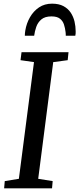

<svg xmlns="http://www.w3.org/2000/svg" viewBox="-20 -1028 433 1048"><path d="M2.5 0 6 -39.5 83 -52 165.5 -689 92 -699.5 97.5 -743H354L349.5 -699.5L270.5 -689L188.5 -52L267.5 -39.5L264 0ZM264 -1008Q301.5 -1008 326.5 -994.5Q351.5 -981 366 -959Q380.5 -937 386.8 -910.5Q393 -884 393 -857Q393 -851 392.8 -844.8Q392.5 -838.5 391 -833H339Q339 -838 338.8 -842.8Q338.5 -847.5 338 -852.5Q335.5 -874.5 329.2 -894Q323 -913.5 307.2 -926Q291.5 -938.5 261 -938.5Q225 -938.5 205.5 -921.8Q186 -905 177.8 -880.8Q169.5 -856.5 166.5 -833H115.5Q115.5 -840.5 116.2 -847.2Q117 -854 118 -861Q124.5 -901 143.8 -934.2Q163 -967.5 193.2 -987.8Q223.5 -1008 264 -1008Z"/></svg>

Font: Merriweather 20pt
Style: Italic
Weight: 400
Italic angle: -7.8°
Version: Version 2.101